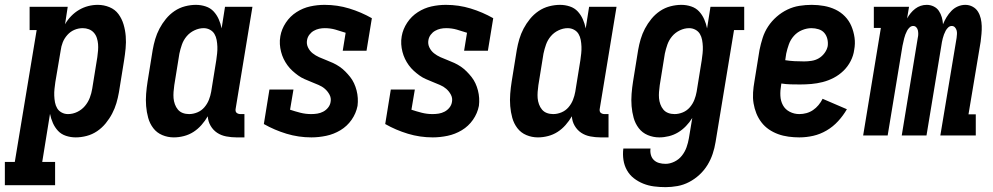

<svg xmlns="http://www.w3.org/2000/svg" viewBox="-72 -558 4092 791"><path d="M-52 205V109H-11L79 -434H50V-530H207L196 -458Q206 -476 221 -491.5Q236 -507 254 -517.5Q272 -528 291.5 -533Q311 -538 331 -538Q356 -538 379 -528.5Q402 -519 416 -500Q430 -481 437 -457.5Q444 -434 446 -409Q448 -384 445.5 -358.5Q443 -333 439 -308L418 -178Q414 -155 407.5 -133Q401 -111 390 -90Q379 -69 363.5 -50Q348 -31 328 -17.5Q308 -4 285 2Q262 8 240 8Q219 8 199.5 1.5Q180 -5 167 -19Q154 -33 146 -51Q138 -69 134 -89L102 109H155V205ZM208 -88Q228 -88 246.5 -97Q265 -106 278 -121.5Q291 -137 298 -155.5Q305 -174 308 -193L329 -323Q331 -337 332 -350.5Q333 -364 332 -376.5Q331 -389 327 -401.5Q323 -414 314.5 -423.5Q306 -433 294 -437.5Q282 -442 269 -442Q251 -442 234.5 -435Q218 -428 205.5 -414Q193 -400 186.5 -383.5Q180 -367 178 -350L156 -220Q154 -206 152.5 -192Q151 -178 151.5 -164Q152 -150 154.5 -136.5Q157 -123 163.5 -112Q170 -101 182 -94.5Q194 -88 208 -88Z M644 8Q619 8 596.5 -1.5Q574 -11 559.5 -30Q545 -49 538.5 -72.5Q532 -96 530 -121Q528 -146 530 -171.5Q532 -197 536 -222L557 -352Q561 -375 567.5 -397Q574 -419 585 -440Q596 -461 611.5 -480Q627 -499 647 -512.5Q667 -526 690 -532Q713 -538 735 -538Q756 -538 775.5 -531.5Q795 -525 808 -511Q821 -497 829 -479Q837 -461 841 -441L855 -530H968L899 -111Q898 -107 898.5 -102Q899 -97 902 -94Q905 -91 909.5 -89.5Q914 -88 918 -88H935V8H902Q881 8 860 4Q839 0 822.5 -11Q806 -22 795.5 -40Q785 -58 784 -79Q773 -60 758 -43Q743 -26 725 -14.5Q707 -3 686 2.5Q665 8 644 8ZM707 -88Q724 -88 741 -95Q758 -102 770 -116Q782 -130 788.5 -146.5Q795 -163 798 -180L819 -310Q821 -324 822.5 -338Q824 -352 823.5 -366Q823 -380 820.5 -393.5Q818 -407 811.5 -418Q805 -429 793 -435.5Q781 -442 767 -442Q748 -442 729 -433Q710 -424 697 -408.5Q684 -393 677.5 -374.5Q671 -356 667 -337L646 -207Q644 -193 643 -179.5Q642 -166 643 -153.5Q644 -141 648.5 -128.5Q653 -116 661 -106.5Q669 -97 681 -92.5Q693 -88 707 -88Z M1211 8Q1158 8 1108.5 -7Q1059 -22 1015 -47L1038 -189H1137L1123 -106Q1144 -99 1165.5 -93.5Q1187 -88 1210 -88Q1223 -88 1235.5 -90Q1248 -92 1259.5 -98Q1271 -104 1279.5 -114.5Q1288 -125 1290 -138Q1293 -154 1285.5 -168Q1278 -182 1266.5 -192Q1255 -202 1240.5 -208Q1226 -214 1211.5 -220Q1197 -226 1183 -232Q1169 -238 1156.5 -247Q1144 -256 1132.5 -266.5Q1121 -277 1112 -289.5Q1103 -302 1096.5 -315.5Q1090 -329 1086 -344.5Q1082 -360 1081 -376Q1080 -392 1083 -409Q1088 -438 1105.5 -464.5Q1123 -491 1149.5 -508Q1176 -525 1205.5 -531.5Q1235 -538 1265 -538Q1318 -538 1367 -523Q1416 -508 1460 -483L1438 -349H1340L1352 -423Q1331 -430 1310 -436Q1289 -442 1266 -442Q1254 -442 1242.5 -439.5Q1231 -437 1220.5 -431Q1210 -425 1202.5 -415Q1195 -405 1193 -393Q1190 -377 1197 -362.5Q1204 -348 1216 -338.5Q1228 -329 1242.5 -322.5Q1257 -316 1271.5 -310.5Q1286 -305 1300 -298.5Q1314 -292 1326.5 -283.5Q1339 -275 1350 -264Q1361 -253 1370.5 -241Q1380 -229 1386.5 -215Q1393 -201 1397 -185.5Q1401 -170 1402 -154Q1403 -138 1401 -122Q1395 -91 1376.5 -64.5Q1358 -38 1330.5 -21.5Q1303 -5 1272 1.5Q1241 8 1211 8Z M1711 8Q1658 8 1608.5 -7Q1559 -22 1515 -47L1538 -189H1637L1623 -106Q1644 -99 1665.5 -93.5Q1687 -88 1710 -88Q1723 -88 1735.5 -90Q1748 -92 1759.5 -98Q1771 -104 1779.5 -114.5Q1788 -125 1790 -138Q1793 -154 1785.5 -168Q1778 -182 1766.5 -192Q1755 -202 1740.5 -208Q1726 -214 1711.5 -220Q1697 -226 1683 -232Q1669 -238 1656.5 -247Q1644 -256 1632.5 -266.5Q1621 -277 1612 -289.5Q1603 -302 1596.5 -315.5Q1590 -329 1586 -344.5Q1582 -360 1581 -376Q1580 -392 1583 -409Q1588 -438 1605.5 -464.5Q1623 -491 1649.5 -508Q1676 -525 1705.5 -531.5Q1735 -538 1765 -538Q1818 -538 1867 -523Q1916 -508 1960 -483L1938 -349H1840L1852 -423Q1831 -430 1810 -436Q1789 -442 1766 -442Q1754 -442 1742.5 -439.5Q1731 -437 1720.5 -431Q1710 -425 1702.5 -415Q1695 -405 1693 -393Q1690 -377 1697 -362.5Q1704 -348 1716 -338.5Q1728 -329 1742.5 -322.5Q1757 -316 1771.5 -310.5Q1786 -305 1800 -298.5Q1814 -292 1826.5 -283.5Q1839 -275 1850 -264Q1861 -253 1870.5 -241Q1880 -229 1886.5 -215Q1893 -201 1897 -185.5Q1901 -170 1902 -154Q1903 -138 1901 -122Q1895 -91 1876.5 -64.5Q1858 -38 1830.5 -21.5Q1803 -5 1772 1.5Q1741 8 1711 8Z M2144 8Q2119 8 2096.5 -1.5Q2074 -11 2059.5 -30Q2045 -49 2038.5 -72.5Q2032 -96 2030 -121Q2028 -146 2030 -171.5Q2032 -197 2036 -222L2057 -352Q2061 -375 2067.5 -397Q2074 -419 2085 -440Q2096 -461 2111.5 -480Q2127 -499 2147 -512.5Q2167 -526 2190 -532Q2213 -538 2235 -538Q2256 -538 2275.5 -531.5Q2295 -525 2308 -511Q2321 -497 2329 -479Q2337 -461 2341 -441L2355 -530H2468L2399 -111Q2398 -107 2398.5 -102Q2399 -97 2402 -94Q2405 -91 2409.5 -89.5Q2414 -88 2418 -88H2435V8H2402Q2381 8 2360 4Q2339 0 2322.5 -11Q2306 -22 2295.5 -40Q2285 -58 2284 -79Q2273 -60 2258 -43Q2243 -26 2225 -14.5Q2207 -3 2186 2.5Q2165 8 2144 8ZM2207 -88Q2224 -88 2241 -95Q2258 -102 2270 -116Q2282 -130 2288.5 -146.5Q2295 -163 2298 -180L2319 -310Q2321 -324 2322.5 -338Q2324 -352 2323.5 -366Q2323 -380 2320.5 -393.5Q2318 -407 2311.5 -418Q2305 -429 2293 -435.5Q2281 -442 2267 -442Q2248 -442 2229 -433Q2210 -424 2197 -408.5Q2184 -393 2177.5 -374.5Q2171 -356 2167 -337L2146 -207Q2144 -193 2143 -179.5Q2142 -166 2143 -153.5Q2144 -141 2148.5 -128.5Q2153 -116 2161 -106.5Q2169 -97 2181 -92.5Q2193 -88 2207 -88Z M2670 213Q2646 213 2622.5 210Q2599 207 2578 198.5Q2557 190 2539.5 176.5Q2522 163 2511 143.5Q2500 124 2496.5 101Q2493 78 2496 54H2608Q2606 67 2609.5 80Q2613 93 2622 101.5Q2631 110 2643.5 113.5Q2656 117 2670 117Q2688 117 2706.5 108Q2725 99 2737.5 83Q2750 67 2756.5 48.5Q2763 30 2766 12L2780 -72Q2769 -54 2754 -38.5Q2739 -23 2721.5 -12.5Q2704 -2 2684 3Q2664 8 2644 8Q2619 8 2596.5 -1.5Q2574 -11 2559.5 -30Q2545 -49 2538.5 -72.5Q2532 -96 2530 -121Q2528 -146 2530 -171.5Q2532 -197 2536 -222L2557 -352Q2561 -375 2567.5 -397Q2574 -419 2585 -440Q2596 -461 2611.5 -480Q2627 -499 2647 -512.5Q2667 -526 2690 -532Q2713 -538 2735 -538Q2756 -538 2775.5 -531.5Q2795 -525 2808 -511Q2821 -497 2829 -479Q2837 -461 2841 -441L2855 -530H2994V-434H2952L2876 27Q2872 52 2864 76Q2856 100 2842.5 122Q2829 144 2809.5 162Q2790 180 2767 192Q2744 204 2719 208.5Q2694 213 2670 213ZM2707 -88Q2724 -88 2741 -95Q2758 -102 2770 -116Q2782 -130 2788.5 -146.5Q2795 -163 2798 -180L2819 -310Q2821 -324 2822.5 -338Q2824 -352 2823.5 -366Q2823 -380 2820.5 -393.5Q2818 -407 2811.5 -418Q2805 -429 2793 -435.5Q2781 -442 2767 -442Q2748 -442 2729 -433Q2710 -424 2697 -408.5Q2684 -393 2677.5 -374.5Q2671 -356 2667 -337L2646 -207Q2644 -193 2643 -179.5Q2642 -166 2643 -153.5Q2644 -141 2648.5 -128.5Q2653 -116 2661 -106.5Q2669 -97 2681 -92.5Q2693 -88 2707 -88Z M3221 8Q3199 8 3176.5 5Q3154 2 3133.5 -5.5Q3113 -13 3095.5 -25Q3078 -37 3065 -54Q3052 -71 3044 -91Q3036 -111 3032.5 -132.5Q3029 -154 3030.5 -177Q3032 -200 3036 -222L3057 -352Q3062 -377 3070 -402Q3078 -427 3092.5 -449Q3107 -471 3127.5 -489Q3148 -507 3172 -518.5Q3196 -530 3221.5 -534Q3247 -538 3272 -538Q3298 -538 3323 -533.5Q3348 -529 3370 -518.5Q3392 -508 3409 -490.5Q3426 -473 3435.5 -450.5Q3445 -428 3448.5 -403Q3452 -378 3447 -352Q3444 -329 3432.5 -306.5Q3421 -284 3403 -266.5Q3385 -249 3363 -237.5Q3341 -226 3317.5 -220Q3294 -214 3270.5 -212Q3247 -210 3224 -210Q3204 -210 3185 -210.5Q3166 -211 3147 -214L3146 -207Q3142 -185 3143 -163.5Q3144 -142 3153.5 -124.5Q3163 -107 3181.5 -97.5Q3200 -88 3221 -88Q3236 -88 3250.5 -92Q3265 -96 3277.5 -104.5Q3290 -113 3300 -125Q3310 -137 3317 -151L3417 -108Q3402 -82 3381 -59Q3360 -36 3333.5 -20.5Q3307 -5 3278.5 1.5Q3250 8 3221 8ZM3241 -305Q3256 -305 3272 -307.5Q3288 -310 3301.5 -318Q3315 -326 3325 -339.5Q3335 -353 3338 -368Q3340 -383 3336.5 -397.5Q3333 -412 3324 -422.5Q3315 -433 3300.5 -437.5Q3286 -442 3271 -442Q3252 -442 3232.5 -434Q3213 -426 3199 -410.5Q3185 -395 3178 -375.5Q3171 -356 3167 -337L3163 -310Q3182 -307 3201.5 -306Q3221 -305 3241 -305Z M3484 0 3557 -443H3528V-530H3673L3665 -482Q3671 -493 3679.5 -503.5Q3688 -514 3698.5 -522Q3709 -530 3721 -534Q3733 -538 3746 -538Q3746 -538 3746 -538Q3746 -538 3746 -538Q3761 -538 3774.5 -531.5Q3788 -525 3796 -513Q3804 -501 3808 -487Q3812 -473 3813 -458Q3819 -473 3827.5 -487Q3836 -501 3847.5 -513Q3859 -525 3874 -531.5Q3889 -538 3905 -538Q3905 -538 3905 -538Q3905 -538 3905 -538Q3921 -538 3935 -530.5Q3949 -523 3957 -510Q3965 -497 3968.5 -482Q3972 -467 3972.5 -451Q3973 -435 3971.5 -418.5Q3970 -402 3968 -386L3918 -87H3948V0H3802L3869 -402Q3870 -410 3870.5 -418Q3871 -426 3869 -433Q3867 -440 3862 -445.5Q3857 -451 3849 -451Q3841 -451 3834.5 -445Q3828 -439 3824 -431.5Q3820 -424 3817 -416Q3814 -408 3812 -400Q3810 -392 3808.5 -384.5Q3807 -377 3806 -369L3745 0H3643L3709 -402Q3711 -410 3711 -418Q3711 -426 3709.5 -433Q3708 -440 3703 -445.5Q3698 -451 3690 -451Q3682 -451 3675.5 -445Q3669 -439 3665 -431.5Q3661 -424 3658 -416Q3655 -408 3653 -400Q3651 -392 3649.5 -384.5Q3648 -377 3646 -369L3585 0Z"/></svg>

Font: Iosevka Slab
Style: Bold Italic
Weight: 700
Italic angle: -9°
Monospace: yes
Designer: Belleve Invis
Foundry: Belleve Invis
Version: Version 11.1.0; ttfautohint (v1.8.3)